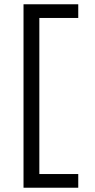

<svg xmlns="http://www.w3.org/2000/svg" viewBox="-20 -770 446 898"><path d="M90 108V-750H346V-686H164V44H346V108Z"/></svg>

Font: Instrument Sans
Style: Regular
Weight: 400
Designer: Rodrigo Fuenzalida
Foundry: fragTYPE
Version: Version 1.000;gftools[0.9.28]